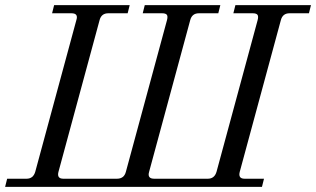

<svg xmlns="http://www.w3.org/2000/svg" viewBox="-30 -732 1238 752"><path d="M-10 0 -2 -32H74Q100 -32 108 -59L269 -653Q278 -680 250 -680H174L182 -712H478L470 -680H394Q367 -680 360 -653L199 -59Q192 -32 218 -32H428Q456 -32 463 -59L624 -653Q628 -668 623.5 -674Q619 -680 605 -680H529L537 -712H833L825 -680H749Q722 -680 715 -653L554 -59Q546 -32 574 -32H784Q810 -32 818 -59L979 -653Q983 -668 978.5 -674Q974 -680 960 -680H884L892 -712H1188L1180 -680H1104Q1077 -680 1070 -653L909 -59Q902 -32 928 -32H1004L996 0Z"/></svg>

Font: Old Standard TT
Style: Italic
Weight: 400
Italic angle: -15.2°
Designer: Alexey Kryukov <alexios@thessalonica.org.ru>
Version: Version 2.2